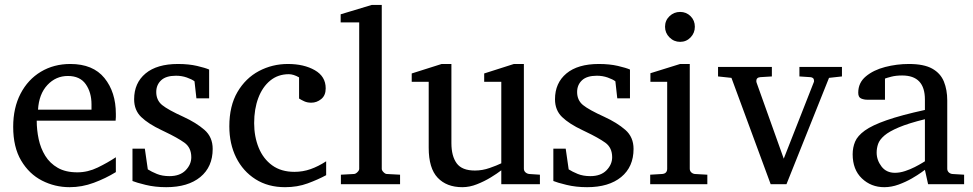

<svg xmlns="http://www.w3.org/2000/svg" viewBox="-20 -757 3998 789"><path d="M456.1 -49.8Q414.1 -23.9 365.5 -5.9Q316.9 12.2 266.1 12.2Q205.6 12.2 152.6 -14.9Q99.6 -42 66.9 -97.2Q34.2 -152.3 34.2 -235.8Q34.2 -314 64.5 -372.1Q94.7 -430.2 147.9 -462.2Q201.2 -494.1 269 -494.1Q362.3 -494.1 409.2 -436.3Q456.1 -378.4 456.1 -289.1Q456.1 -284.2 456.1 -276.1Q456.1 -268.1 455.1 -261.2H130.9Q130.9 -223.1 138.9 -185.3Q147 -147.5 166 -116.7Q185.1 -85.9 217.3 -67.4Q249.5 -48.8 297.9 -48.8Q340.8 -48.8 381.6 -68.6Q422.4 -88.4 456.1 -110.8ZM356 -306.2V-328.1Q356 -377.4 332.3 -411.1Q308.6 -444.8 258.8 -444.8Q209.5 -444.8 174.8 -407.7Q140.1 -370.6 136.2 -306.2Z M854 -145Q854 -71.3 803.2 -29.5Q752.4 12.2 663.1 12.2Q617.2 12.2 578.4 2.7Q539.6 -6.8 524.4 -13.2V-146H575.2L587.4 -61Q602.5 -51.3 624.8 -42.2Q647 -33.2 676.3 -33.2Q719.2 -33.2 742.7 -57.1Q766.1 -81.1 766.1 -110.8Q766.1 -150.4 737.8 -170.7Q709.5 -190.9 657.2 -215.8L644 -222.2Q589.4 -248 560.3 -276.1Q531.2 -304.2 531.2 -349.1Q531.2 -416 578.1 -455.1Q625 -494.1 711.4 -494.1Q755.4 -494.1 789.8 -486.1Q824.2 -478 839.4 -471.2V-353H787.1L779.3 -422.9Q768.6 -431.2 747.6 -438.5Q726.6 -445.8 703.1 -445.8Q662.1 -445.8 642.1 -427Q622.1 -408.2 622.1 -378.9Q622.1 -345.2 646.2 -325.4Q670.4 -305.7 733.9 -276.9Q786.1 -252.9 820.1 -223.4Q854 -193.8 854 -145Z M1320.3 -94.2V-37.1Q1286.6 -19 1244.4 -3.4Q1202.1 12.2 1151.4 12.2Q1081.5 12.2 1030 -20.5Q978.5 -53.2 950.4 -109.6Q922.4 -166 922.4 -237.8Q922.4 -321.8 955.8 -378.9Q989.3 -436 1044.2 -465.1Q1099.1 -494.1 1163.1 -494.1Q1229 -494.1 1273.7 -468.5Q1318.4 -442.9 1318.4 -394Q1318.4 -364.7 1300 -349.9Q1281.7 -335 1259.3 -335Q1242.7 -335 1230.5 -340.6Q1218.3 -346.2 1209 -352.1V-439Q1186 -452.1 1167 -452.1Q1122.6 -452.1 1090.6 -426Q1058.6 -399.9 1041.5 -354.5Q1024.4 -309.1 1024.4 -251Q1024.4 -195.8 1043 -150.1Q1061.5 -104.5 1098.4 -77.6Q1135.3 -50.8 1189.9 -50.8Q1224.6 -50.8 1256.3 -62Q1288.1 -73.2 1320.3 -94.2Z M1624 0H1380.9V-39.1L1434.1 -42Q1440.9 -42 1448.5 -49.3Q1456.1 -56.6 1456.1 -63V-665H1379.9V-698.2L1507.8 -736.8H1548.8V-63Q1548.8 -56.6 1556.2 -49.3Q1563.5 -42 1569.8 -42L1624 -39.1Z M2198.7 0H2040V-57.1Q2022.9 -43.9 1996.6 -27.8Q1970.2 -11.7 1939.9 0.2Q1909.7 12.2 1879.9 12.2Q1815.4 12.2 1778.6 -26.6Q1741.7 -65.4 1741.7 -149.9V-420.9H1671.9V-455.1L1794.9 -494.1H1835V-168.9Q1835 -115.7 1856.7 -85.9Q1878.4 -56.2 1931.6 -56.2Q1962.4 -56.2 1992.2 -66.7Q2022 -77.1 2040 -85.9V-420.9H1969.7V-455.1L2091.8 -494.1H2132.8V-64Q2132.8 -54.7 2139.4 -48.8Q2146 -43 2154.8 -42L2198.7 -39.1Z M2583.5 -145Q2583.5 -71.3 2532.7 -29.5Q2481.9 12.2 2392.6 12.2Q2346.7 12.2 2307.9 2.7Q2269 -6.8 2253.9 -13.2V-146H2304.7L2316.9 -61Q2332 -51.3 2354.2 -42.2Q2376.5 -33.2 2405.8 -33.2Q2448.7 -33.2 2472.2 -57.1Q2495.6 -81.1 2495.6 -110.8Q2495.6 -150.4 2467.3 -170.7Q2439 -190.9 2386.7 -215.8L2373.5 -222.2Q2318.8 -248 2289.8 -276.1Q2260.7 -304.2 2260.7 -349.1Q2260.7 -416 2307.6 -455.1Q2354.5 -494.1 2440.9 -494.1Q2484.9 -494.1 2519.3 -486.1Q2553.7 -478 2568.8 -471.2V-353H2516.6L2508.8 -422.9Q2498 -431.2 2477.1 -438.5Q2456.1 -445.8 2432.6 -445.8Q2391.6 -445.8 2371.6 -427Q2351.6 -408.2 2351.6 -378.9Q2351.6 -345.2 2375.7 -325.4Q2399.9 -305.7 2463.4 -276.9Q2515.6 -252.9 2549.6 -223.4Q2583.5 -193.8 2583.5 -145Z M2835.4 -647Q2835.4 -621.6 2817.9 -603.3Q2800.3 -585 2774.9 -585Q2749.5 -585 2731.2 -603.3Q2712.9 -621.6 2712.9 -647Q2712.9 -672.9 2731.2 -690.4Q2749.5 -708 2774.9 -708Q2800.3 -708 2817.9 -690.4Q2835.4 -672.9 2835.4 -647ZM2886.7 0H2651.9V-39.1L2700.7 -42Q2721.7 -43.5 2721.7 -64V-420.9H2652.8V-456.1L2774.9 -494.1H2814.5V-64Q2814.5 -54.7 2820.6 -48.8Q2826.7 -43 2835.4 -42L2886.7 -39.1Z M3439.9 -442.9 3386.7 -437 3211.9 0H3147L2985.8 -437L2930.7 -442.9V-481.9H3151.9V-442.9L3104 -439.9Q3087.9 -438.5 3087.9 -423.8Q3087.9 -421.9 3088.9 -418L3200.7 -105L3323.7 -418Q3325.2 -420.9 3325.2 -424.3Q3325.2 -439 3310.1 -439.9L3265.1 -442.9V-481.9H3439.9Z M3941.9 0H3793.9L3780.8 -59.1Q3780.8 -59.1 3765.9 -48.3Q3751 -37.6 3726.6 -23.4Q3702.1 -9.3 3672.6 1.5Q3643.1 12.2 3613.8 12.2Q3559.6 12.2 3521.7 -23.9Q3483.9 -60.1 3483.9 -123Q3483.9 -150.9 3493.9 -174.8Q3503.9 -198.7 3533.9 -220.5Q3564 -242.2 3623.3 -262.9Q3682.6 -283.7 3780.8 -305.2V-348.1Q3780.8 -446.8 3687.5 -446.8Q3661.6 -446.8 3642.8 -441.9Q3624 -437 3616.7 -434.1V-347.2H3543.9Q3530.3 -347.2 3518.6 -352.3Q3506.8 -357.4 3506.8 -376Q3506.8 -417 3538.1 -443.1Q3569.3 -469.2 3617.4 -481.7Q3665.5 -494.1 3714.8 -494.1Q3776.9 -494.1 3811 -474.9Q3845.2 -455.6 3858.9 -421.6Q3872.6 -387.7 3872.6 -344.2V-64Q3872.6 -54.7 3878.7 -48.8Q3884.8 -43 3893.6 -42L3941.9 -39.1ZM3780.8 -94.2V-267.1Q3713.4 -250.5 3673.6 -233.6Q3633.8 -216.8 3614.3 -200Q3594.7 -183.1 3588.6 -165.8Q3582.5 -148.4 3582.5 -129.9Q3582.5 -99.1 3602.3 -73Q3622.1 -46.9 3657.7 -46.9Q3677.7 -46.9 3699.2 -54Q3720.7 -61 3739.3 -70.6Q3757.8 -80.1 3769.3 -87.2Q3780.8 -94.2 3780.8 -94.2Z"/></svg>

Font: Abyssinica SIL
Style: Regular
Weight: 400
Designer: Victor Gaultney and Lorna Evans
Foundry: SIL International
Version: Version 2.100